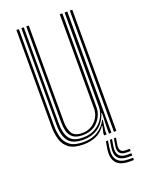

<svg xmlns="http://www.w3.org/2000/svg" viewBox="-143 -669 674 893"><g transform="rotate(-20 194.0 -222.5)"><path d="M166.2 7Q119 7 94.9 -11Q70.8 -29 62.4 -57.9Q54 -86.8 54 -119.5V-600H66.2V-120.5Q66.2 -89.8 74 -63.1Q81.8 -36.5 103.9 -20Q126 -3.5 169.2 -3.5Q212.5 -3.5 241.6 -22.1Q270.8 -40.8 286 -71.2H289L282 -20V0H269.8V-11L277.5 -44.5H274.8Q256 -16.8 228.2 -4.9Q200.5 7 166.2 7ZM318.2 0V-600H330.5V0ZM177.2 -34.8Q145 -34.8 129.1 -47.9Q113.2 -61 108 -81.2Q102.8 -101.5 102.8 -123V-600H115.2V-123.2Q115.2 -90.5 127.5 -67.8Q139.8 -45 178.5 -45Q217.8 -45 243.1 -71.5Q268.5 -98 268.5 -134V-600H281.2V-134.5Q281.2 -96.8 253.4 -65.8Q225.5 -34.8 177.2 -34.8ZM172 -13.8Q120 -14 99.2 -41.1Q78.5 -68.2 78.5 -121V-600H90.5V-121.8Q90.5 -76 108.5 -50Q126.5 -24 175 -24Q211.8 -24 238.1 -40.2Q264.5 -56.5 278.5 -81.9Q292.5 -107.2 292.5 -135V-600H305.8V0H293.8V-37.2L296 -102H293.2Q281 -61.5 249.8 -37.6Q218.5 -13.8 172 -13.8ZM278.5 28.5 273 63.5Q260.5 143.8 340 143.8H360.8V155H340Q248.2 155 262.2 63.5L268 28.5ZM318 28.5 312.5 61.8Q306.2 99.5 340 99.5H360.8V110.5H340Q293.8 110.5 302.2 61.8L307.8 28.5ZM298.5 28.5 292.8 62.8Q283.2 121.5 340 121.5H360.8V132.8H340Q270.8 132.8 282.2 62.8L287.8 28.5Z"/></g></svg>

Font: Big Shoulders Inline Text Light
Style: Regular
Weight: 300
Designer: Patric King
Foundry: XO Type Co
Version: Version 1.000